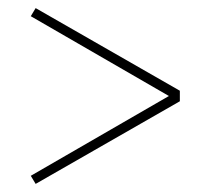

<svg xmlns="http://www.w3.org/2000/svg" viewBox="-20 -490 510 474"><path d="M68 -36 56 -56 397 -253 56 -450 68 -470 424 -266V-240Z"/></svg>

Font: Lexend Thin
Style: Regular
Weight: 100
Designer: Bonnie Shaver-Troup, Thomas Jockin
Foundry: Lexend
Version: Version 1.007; ttfautohint (v1.8.3)